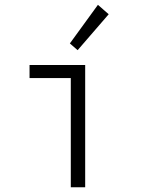

<svg xmlns="http://www.w3.org/2000/svg" viewBox="-20 -789 602 809"><path d="M278.3 -460H104.5V-515.1H338.9V0H278.3ZM274.4 -606 392.6 -768.6 438 -729 307.1 -577.6Z"/></svg>

Font: Reddit Mono Light
Style: Regular
Weight: 300
Monospace: yes
Designer: Stephen Hutchings
Foundry: Reddit
Version: Version 1.011